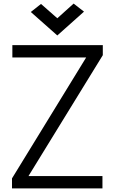

<svg xmlns="http://www.w3.org/2000/svg" viewBox="-20 -1052 640 1072"><path d="M47 0V-56L461 -731H49V-800H554V-744L139 -69H552V0ZM300 -854 152 -985 209 -1030 300 -950 391 -1032 449 -987Z"/></svg>

Font: Victor Mono
Style: Regular
Weight: 400
Monospace: yes
Designer: Rune Bjørnerås
Version: Version 1.561;gftools[0.9.30]